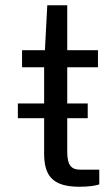

<svg xmlns="http://www.w3.org/2000/svg" viewBox="-20 -708 427 731"><path d="M287 -62C255 -62 236 -74 236 -130V-258H314V-314H236V-452H353V-517H236V-688H160L151 -517H64V-452H148V-314H48V-258H148V-124C148 -41 178 3 282 3C319 3 344 -1 358 -6V-62Z"/></svg>

Font: United Sans
Style: Regular
Weight: 400
Designer: Pablo Impallari, Rodrigo Fuenzalida (Modified by Dan O. Williams)
Version: Version 1.000;PS 001.000;hotconv 1.0.88;makeotf.lib2.5.64775